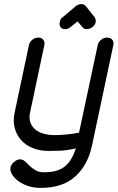

<svg xmlns="http://www.w3.org/2000/svg" viewBox="-20 -736 573 935"><path d="M349 -706Q355 -711 362.5 -713.5Q370 -716 376 -716Q390 -716 398 -706L440 -653Q448 -642 446 -628Q443 -614 430 -604Q417 -594 403 -594Q389 -594 381 -604L358 -632L323 -604Q312 -594 297 -594Q281 -594 274.5 -604.5Q268 -615 271 -628Q272 -635 275 -641.5Q278 -648 285 -652ZM428 -27Q408 67 347 123Q286 179 178 179Q142 179 113 168.5Q84 158 65 142.5Q46 127 37 110Q28 93 31 80Q34 65 48.5 52.5Q63 40 78 40Q92 40 102 50L124 71Q136 83 152.5 93Q169 103 194 103Q230 103 255 95.5Q280 88 297 73.5Q314 59 326 39.5Q338 20 346 -4Q346 -6 348 -9.5Q350 -13 351 -15Q349 -13 347 -12.5Q345 -12 340 -11Q300 -3 269.5 -2Q239 -1 216 -1Q175 -1 140.5 -14.5Q106 -28 83.5 -53Q61 -78 51.5 -113Q42 -148 52 -191L121 -517Q124 -531 137 -542Q150 -553 167 -553Q183 -553 191 -542Q199 -531 196 -517L127 -191Q120 -161 128 -139.5Q136 -118 153 -104.5Q170 -91 194.5 -84.5Q219 -78 245 -78Q271 -78 303.5 -81Q336 -84 365 -90L456 -517Q459 -531 472 -542Q485 -553 502 -553Q519 -553 527 -542Q535 -531 532 -517Z"/></svg>

Font: VDS Compensated
Style: Light Italic
Weight: 300
Italic angle: -12°
Designer: artmaker
Foundry: artmaker
Version: Version 1.000 2012 initial release